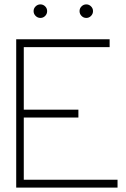

<svg xmlns="http://www.w3.org/2000/svg" viewBox="-20 -859 575 879"><path d="M88.9 -643.1V-356.9H338.9V-320.8H88.9V-36.1H518.1V0H54.2V-679.2H481.9V-643.1ZM353.3 -786.1Q344.2 -795.4 344.2 -808.1Q344.2 -820.8 353.3 -829.8Q362.3 -838.9 375 -838.9Q387.7 -838.9 396.7 -829.8Q405.8 -820.8 405.8 -808.1Q405.8 -795.4 396.7 -786.1Q387.7 -776.9 375 -776.9Q362.3 -776.9 353.3 -786.1ZM143.1 -786.1Q133.8 -795.4 133.8 -808.1Q133.8 -820.8 143.1 -829.8Q152.3 -838.9 165 -838.9Q177.7 -838.9 186.8 -829.8Q195.8 -820.8 195.8 -808.1Q195.8 -795.4 186.8 -786.1Q177.7 -776.9 165 -776.9Q152.3 -776.9 143.1 -786.1Z"/></svg>

Font: RawengulkSans
Style: Regular
Weight: 500
Designer: gluk (gluksza@wp.pl)
Foundry: gluk (gluksza@wp.pl)
Version: Version 0.94